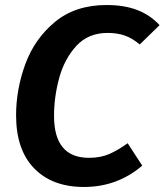

<svg xmlns="http://www.w3.org/2000/svg" viewBox="-20 -728 655 764"><path d="M615 -628 536 -551Q508 -575 478 -586Q448 -597 408 -597Q331 -597 283.5 -545Q236 -493 215.5 -417.5Q195 -342 195 -267Q195 -100 334 -100Q380 -100 414.5 -115Q449 -130 488 -158L546 -69Q447 16 314 16Q188 16 116 -58Q44 -132 44 -269Q44 -373 81 -473.5Q118 -574 199 -641Q280 -708 404 -708Q475 -708 526.5 -688Q578 -668 615 -628Z"/></svg>

Font: Fira Sans SemiBold
Style: Italic
Weight: 600
Italic angle: -8°
Designer: bBox Type GmbH & Carrois Corporate GbR & Edenspiekermann AG
Foundry: bBox Type GmbH & Carrois Corporate GbR & Edenspiekermann AG
Version: Version 4.301